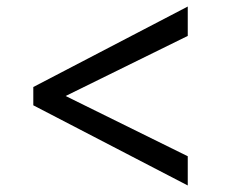

<svg xmlns="http://www.w3.org/2000/svg" viewBox="-20 -576 709 588"><path d="M555 -8 82 -253.5V-309.5L555 -556V-466L181 -282L555 -97.5Z"/></svg>

Font: Merriweather Medium
Style: Regular
Weight: 500
Version: Version 2.100